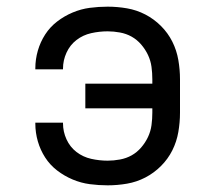

<svg xmlns="http://www.w3.org/2000/svg" viewBox="-20 -548 640 576"><path d="M303 8Q276 8 249.5 4.5Q223 1 198 -9.5Q173 -20 151.5 -36.5Q130 -53 115.5 -75.5Q101 -98 93.5 -124Q86 -150 86 -177V-180H169V-178Q169 -153 179.5 -130Q190 -107 209.5 -92Q229 -77 253.5 -71.5Q278 -66 303 -66Q321 -66 340 -69.5Q359 -73 375 -82Q391 -91 403.5 -105.5Q416 -120 424 -137Q432 -154 434.5 -172.5Q437 -191 437 -210V-223H236V-297H437V-310Q437 -329 434.5 -347.5Q432 -366 424 -383Q416 -400 403.5 -414.5Q391 -429 375 -438Q359 -447 340 -450.5Q321 -454 303 -454Q278 -454 253.5 -448.5Q229 -443 209.5 -428Q190 -413 179.5 -390Q169 -367 169 -342V-340H86V-343Q86 -370 93.5 -396Q101 -422 115.5 -444.5Q130 -467 151.5 -483.5Q173 -500 198 -510.5Q223 -521 249.5 -524.5Q276 -528 303 -528Q332 -528 361 -523Q390 -518 416 -504.5Q442 -491 463 -470Q484 -449 497 -423Q510 -397 515 -368Q520 -339 520 -310V-210Q520 -181 515 -152Q510 -123 497 -97Q484 -71 463 -50Q442 -29 416 -15.5Q390 -2 361 3Q332 8 303 8Z"/></svg>

Font: R Plex Mono
Style: Regular
Weight: 400
Monospace: yes
Designer: Belleve Invis
Foundry: Belleve Invis
Version: Version 31.8.0